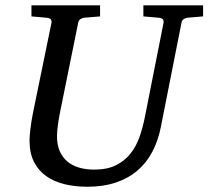

<svg xmlns="http://www.w3.org/2000/svg" viewBox="-20 -691 789 727"><path d="M690.9 -624Q682.1 -623 675.3 -618.4Q668.5 -613.8 667 -604L589.8 -213.9Q579.6 -159.7 557.1 -116.9Q534.7 -74.2 499.8 -44.7Q464.8 -15.1 417.7 0.5Q370.6 16.1 311 16.1Q264.6 16.1 224.9 6.6Q185.1 -2.9 155.3 -23.9Q125.5 -44.9 108.6 -78.1Q91.8 -111.3 91.8 -159.2Q91.8 -174.3 95 -201.7Q98.1 -229 105 -264.2L174.8 -604Q176.3 -612.3 172.4 -617.7Q168.5 -623 154.8 -624L99.1 -628.9V-670.9H358.9V-628.9L299.8 -624Q291 -623 284.2 -618.4Q277.3 -613.8 275.9 -604L207 -264.2Q201.2 -234.9 198.5 -211.7Q195.8 -188.5 195.8 -174.8Q195.8 -143.1 205.8 -119.6Q215.8 -96.2 234.1 -80.3Q252.4 -64.5 278.6 -56.6Q304.7 -48.8 336.9 -48.8Q385.7 -48.8 418.7 -65.2Q451.7 -81.5 473.6 -108.9Q495.6 -136.2 508.3 -172.6Q521 -209 528.8 -249L599.1 -604Q600.6 -612.3 596.7 -617.7Q592.8 -623 579.1 -624L522.9 -628.9V-670.9H749V-628.9Z"/></svg>

Font: Charis SIL Am
Style: Italic
Weight: 400
Italic angle: -11°
Foundry: SIL International
Version: Version 5.000